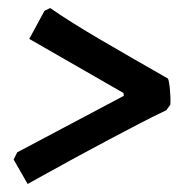

<svg xmlns="http://www.w3.org/2000/svg" viewBox="-20 -532 466 479"><path d="M49 -73 14 -134 23 -152 289 -293 288 -300 53 -435 91 -505 105 -512Q157 -476 235 -430.5Q313 -385 399 -336Q402 -330 404 -308Q406 -286 405 -271L395 -257Q367 -244 329.5 -224.5Q292 -205 250.5 -183Q209 -161 169.5 -139.5Q130 -118 98.5 -100.5Q67 -83 49 -73Z"/></svg>

Font: Labrada ExtraBold
Style: Italic
Weight: 800
Italic angle: -7°
Designer: Mercedes Jáuregui
Foundry: Omnibus-Type Team
Version: Version 1.000; ttfautohint (v1.8.4.7-5d5b)